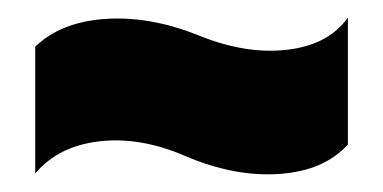

<svg xmlns="http://www.w3.org/2000/svg" viewBox="-20 -407 435 218"><path d="M20 -210V-354Q49 -382 99.5 -385.5Q150 -389 205 -367Q259 -345 306 -350.5Q353 -356 375 -387V-243Q348 -213 297 -209.5Q246 -206 190 -230Q139 -252 92.5 -246.5Q46 -241 20 -210Z"/></svg>

Font: Karantina
Style: Bold
Weight: 700
Designer: Rony Koch
Foundry: Rony Koch
Version: Version 1.000; ttfautohint (v1.8.3)